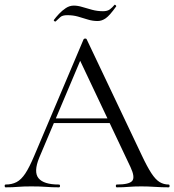

<svg xmlns="http://www.w3.org/2000/svg" viewBox="-23 -802 746 822"><path d="M194 -275 204 -295H469L476 -275ZM699 -12Q703 -12 703 -6Q703 0 699 0Q670 0 640 -2Q610 -4 582 -4Q551 -4 528 -2Q505 0 477 0Q473 0 473 -6Q473 -12 477 -12Q530 -12 543 -27.5Q556 -43 536 -86L314 -555L339 -586L145 -127Q120 -66 142 -39Q164 -12 229 -12Q234 -12 234 -6Q234 0 229 0Q199 0 174 -2Q149 -4 111 -4Q75 -4 53.5 -2Q32 0 1 0Q-3 0 -3 -6Q-3 -12 1 -12Q28 -12 48 -22.5Q68 -33 85.5 -59.5Q103 -86 124 -136L335 -634Q337 -637 342 -637Q347 -637 348 -634L584 -137Q607 -88 625 -60.5Q643 -33 660.5 -22.5Q678 -12 699 -12ZM418 -754Q437 -754 447.5 -762Q458 -770 467 -781Q469 -783 472.5 -779.5Q476 -776 474 -774Q447 -736 430 -724Q413 -712 395 -712Q373 -712 352.5 -718.5Q332 -725 311 -731Q290 -737 265 -737Q244 -737 235 -728.5Q226 -720 215 -710Q213 -709 209.5 -711.5Q206 -714 208 -717Q216 -728 229.5 -742.5Q243 -757 259 -767.5Q275 -778 293 -778Q310 -778 329.5 -772Q349 -766 371.5 -760Q394 -754 418 -754Z"/></svg>

Font: Cormorant Infant Light
Style: Regular
Weight: 400
Version: Version 4.001